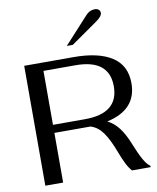

<svg xmlns="http://www.w3.org/2000/svg" viewBox="-100 -1027 902 1104"><g transform="rotate(-10 350.5 -475.0)"><path d="M689 -8V0H580Q563 -19 548.5 -48Q534 -77 517 -122Q489 -196 460 -236.5Q431 -277 389 -290H363H178V0H74V-700H363Q507 -700 585.5 -649.5Q664 -599 664 -495Q664 -340 489 -302Q527 -283 555 -246.5Q583 -210 608 -147Q631 -89 650.5 -54.5Q670 -20 689 -8ZM365 -337Q561 -337 561 -495Q561 -652 365 -652H178V-337ZM476 -924Q499 -950 529 -950Q544 -950 552.5 -942.5Q561 -935 561 -924Q561 -903 523 -877L370 -770H335Z"/></g></svg>

Font: Fahkwang
Style: Regular
Weight: 400
Version: Version 1.000; ttfautohint (v1.6)